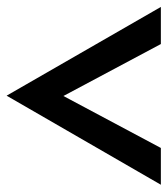

<svg xmlns="http://www.w3.org/2000/svg" viewBox="18 -510 518 595"><g transform="rotate(90 277.5 -212.0)"><path d="M276 27 552 -451H438L277 -149L116 -451H1Z"/></g></svg>

Font: Charger Pro
Style: Blk
Weight: 900
Designer: Jasper
Foundry: Cannot Into Space Fonts
Version: Version 1.09